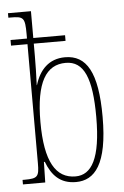

<svg xmlns="http://www.w3.org/2000/svg" viewBox="-54 -799 548 849"><g transform="rotate(-5 219.5 -375.0)"><path d="M249 10C332 10 391 -56 391 -267C391 -466 343 -544 248 -544C176 -544 134 -498 114 -432H113C115 -475 116 -526 116 -561V-616H257V-641H116V-760H14V-740H23C81 -740 88 -735 88 -661V-641H15V-616H88V-87C88 -28 81 -20 24 -20H14V0H113L115 -91H119C142 -31 178 10 249 10ZM249 -15C162 -15 115 -91 115 -268C115 -445 162 -519 249 -519C330 -519 363 -441 363 -269C363 -84 320 -15 249 -15Z"/></g></svg>

Font: Noto Serif ExtraCondensed Thin
Style: Regular
Weight: 100
Width: 2
Designer: Monotype Design Team
Foundry: Monotype Imaging Inc.
Version: Version 2.013